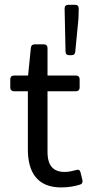

<svg xmlns="http://www.w3.org/2000/svg" viewBox="-20 -781 379 811"><path d="M297.9 -562.5 311.5 -703.1 312.5 -745.1C312.5 -755.9 306.6 -760.7 296.9 -760.7H268.6C258.8 -760.7 252.9 -755.9 252.9 -745.1L256.8 -563.5C256.8 -552.7 262.7 -547.9 272.5 -547.9H282.2C292 -547.9 296.9 -552.7 297.9 -562.5ZM300.8 -62.5C286.1 -58.6 269.5 -54.7 252.9 -54.7C189.5 -54.7 180.7 -102.5 180.7 -139.6V-395.5H300.8C310.5 -395.5 316.4 -401.4 316.4 -411.1V-446.3C316.4 -456.1 310.5 -461.9 300.8 -461.9H180.7V-578.1C180.7 -587.9 174.8 -593.8 165 -593.8H127C117.2 -593.8 111.3 -588.9 110.4 -579.1L98.6 -461.9H39.1C29.3 -461.9 23.4 -456.1 23.4 -446.3V-411.1C23.4 -401.4 29.3 -395.5 39.1 -395.5H97.7V-149.4C97.7 -54.7 136.7 10.7 238.3 10.7C269.5 10.7 294.9 5.9 317.4 -1C327.1 -3.9 330.1 -10.7 328.1 -20.5L320.3 -52.7C317.4 -63.5 310.5 -66.4 300.8 -62.5Z"/></svg>

Font: Ed Sans Neue
Style: Regular
Weight: 400
Designer: Stephen Hutchings
Version: Version 1.004;PS 001.004;hotconv 1.0.88;makeotf.lib2.5.64775